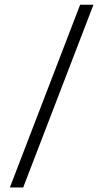

<svg xmlns="http://www.w3.org/2000/svg" viewBox="-20 -690 446 828"><path d="M80 118.5H22.5L325.5 -669.5H383Z"/></svg>

Font: Anek Kannada Medium Light
Style: Regular
Weight: 300
Version: Version 1.003